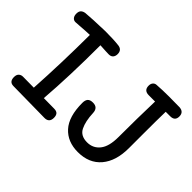

<svg xmlns="http://www.w3.org/2000/svg" viewBox="-126 -1005 1300 1300"><g transform="rotate(45 524.0 -354.5)"><path d="M427 -49Q427 -3 382 -3L80 -7Q40 -8 40 -53Q40 -76 52 -87Q64 -98 82 -98L186 -97Q201 -348 202 -618Q166 -617 103 -612L71 -610Q55 -610 45 -622Q35 -634 35 -655Q35 -677 45.5 -687.5Q56 -698 75 -701Q93 -703 149 -706Q205 -709 259 -710Q338 -710 388 -704Q427 -699 427 -659Q427 -639 416.5 -627Q406 -615 385 -615L355 -616L302 -619Q302 -323 284 -95L383 -94Q407 -94 417 -82.5Q427 -71 427 -49ZM1021 -656Q1021 -613 976 -613H933Q931 -533 931 -395V-263Q931 -139 871.5 -69Q812 1 705 1Q606 1 548.5 -62.5Q491 -126 491 -257Q491 -283 502.5 -296Q514 -309 541 -309Q589 -309 591 -259Q594 -183 617 -136.5Q640 -90 703 -90Q759 -90 793.5 -133Q828 -176 828 -266Q828 -446 833 -611H773Q726 -611 726 -656Q726 -675 735.5 -686Q745 -697 759 -698Q812 -702 876 -702Q959 -702 979 -701Q1021 -697 1021 -656Z"/></g></svg>

Font: Mali Medium
Style: Regular
Weight: 500
Version: Version 1.000; ttfautohint (v1.6)